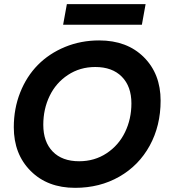

<svg xmlns="http://www.w3.org/2000/svg" viewBox="-20 -904 825 931"><path d="M758.8 -416Q758.8 -294.4 706.1 -198Q653.3 -101.6 558.6 -47.4Q463.9 6.8 344.2 6.8Q210.4 6.8 128.7 -75Q46.9 -156.7 46.9 -287.1Q46.9 -377.4 77.9 -455.6Q108.9 -533.7 163.6 -589.1Q218.3 -644.5 295.2 -676.3Q372.1 -708 460.9 -708Q595.7 -708 677.2 -627Q758.8 -545.9 758.8 -416ZM189.9 -298.8Q189.9 -216.3 235.6 -169.2Q281.2 -122.1 363.8 -122.1Q438.5 -122.1 497.1 -160.9Q555.7 -199.7 586.4 -263.4Q617.2 -327.1 617.2 -402.8Q617.2 -484.9 570.8 -532Q524.4 -579.1 441.9 -579.1Q367.7 -579.1 309.3 -540.5Q251 -502 220.5 -438.5Q189.9 -375 189.9 -298.8ZM286.1 -784.2 304.2 -883.8H686L668 -784.2Z"/></svg>

Font: SVN-Poppins SemiBold
Style: Italic
Weight: 600
Italic angle: -10°
Designer: Ninad Kale (Devanagari), Jonny Pinhorn (Latin)
Foundry: Indian Type Foundry
Version: Version 3.002 2017